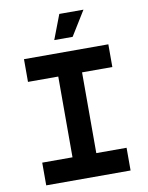

<svg xmlns="http://www.w3.org/2000/svg" viewBox="-98 -979 807 1049"><g transform="rotate(-10 306.0 -455.0)"><path d="M72 0V-126H240V-574H72V-700H540V-574H372V-126H540V0ZM253 -774 305 -910H439L355 -774Z"/></g></svg>

Font: Space Mono
Style: Bold
Weight: 700
Monospace: yes
Designer: Colophon Foundry + Benjamin Critton
Foundry: Colophon Foundry & Benjamin Critton
Version: Version 1.003; ttfautohint (v1.8.4.7-5d5b)